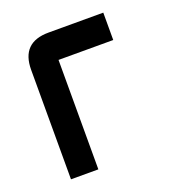

<svg xmlns="http://www.w3.org/2000/svg" viewBox="-97 -566 586 644"><g transform="rotate(-20 195.5 -244.0)"><path d="M146.5 -488.3H341.8V-390.6H146.5V0H48.8V-390.6Q48.8 -488.3 146.5 -488.3Z"/></g></svg>

Font: BabelStone Runic Elder Futhark
Style: Regular
Weight: 400
Designer: Andrew West
Foundry: BabelStone
Version: Version 3.005 March 14, 2022